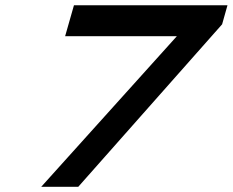

<svg xmlns="http://www.w3.org/2000/svg" viewBox="-20 -714 890 734"><path d="M262.7 -693.8H849.6L829.1 -621.1L279.3 0H137.7L656.2 -575.7H229Z"/></svg>

Font: Cantarell
Style: Bold Italic
Weight: 700
Italic angle: -16°
Designer: Dave Crossland
Version: Version 1.004